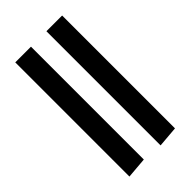

<svg xmlns="http://www.w3.org/2000/svg" viewBox="-261 -812 1037 1037"><g transform="rotate(-45 257.0 -294.0)"><path d="M315 -730H435V132L315 142ZM77 -730H197V132L77 142Z"/></g></svg>

Font: Arima Madurai Black
Style: Regular
Weight: 900
Designer: Joana Correia and Natanael Gama
Foundry: NDISCOVER
Version: Version 1.020